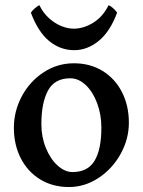

<svg xmlns="http://www.w3.org/2000/svg" viewBox="-20 -716 558 750"><path d="M34.2 -216.8Q34.2 -281.2 64.9 -339.4Q95.7 -397.5 149.7 -433.1Q203.6 -468.8 268.6 -468.8Q332.5 -468.8 381.1 -438.7Q429.7 -408.7 456.5 -356Q483.4 -303.2 483.4 -236.8Q483.4 -172.9 451.2 -114.7Q418.9 -56.6 365 -21Q311 14.6 249.5 14.6Q185.5 14.6 136.7 -15.4Q87.9 -45.4 61 -98.1Q34.2 -150.9 34.2 -216.8ZM141.6 -231Q141.6 -181.2 159.2 -137.9Q176.8 -94.7 205.1 -69.3Q233.4 -43.9 263.2 -43.9Q322.8 -43.9 349.4 -88.1Q376 -132.3 376 -217.3Q376 -268.1 359.6 -312.5Q343.3 -356.9 315.2 -383.5Q287.1 -410.2 254.4 -410.2Q193.4 -410.2 167.5 -362.3Q141.6 -314.5 141.6 -231ZM100.6 -666.5Q106.4 -675.3 116 -683.6Q125.5 -691.9 133.8 -695.8Q148.9 -665 171.9 -644.5Q194.8 -624 220 -614Q245.1 -604 268.1 -604Q306.2 -604 344 -627.2Q381.8 -650.4 404.3 -695.8Q412.6 -692.4 422.1 -683.8Q431.6 -675.3 437.5 -666.5Q409.7 -591.8 365.2 -555.9Q320.8 -520 270 -520Q215.8 -520 172.4 -555.4Q128.9 -590.8 100.6 -666.5Z"/></svg>

Font: David Libre Medium
Style: Regular
Weight: 500
Version: Version 1.000